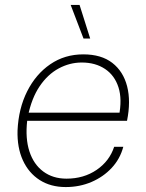

<svg xmlns="http://www.w3.org/2000/svg" viewBox="-20 -747 592 777"><path d="M246 10Q185 10 140.5 -18.5Q96 -47 72.5 -98.5Q49 -150 51 -219Q55 -308 90 -377.5Q125 -447 183.5 -487Q242 -527 317 -527Q390 -527 434.5 -492.5Q479 -458 494.5 -397.5Q510 -337 494 -258H90Q82 -187 99 -134.5Q116 -82 155 -53Q194 -24 249 -24Q319 -24 371 -59.5Q423 -95 442 -153H479Q466 -104 432 -67.5Q398 -31 350 -10.5Q302 10 246 10ZM93 -277 80 -291H478L461 -276Q475 -345 459.5 -393.5Q444 -442 405 -468Q366 -494 311 -494Q262 -494 217.5 -470Q173 -446 140.5 -398Q108 -350 93 -277ZM318 -591 266 -727H302L345 -591Z"/></svg>

Font: Mona Sans ExtraLight
Style: Italic
Weight: 200
Italic angle: -11.6951°
Designer: Deni Anggara
Foundry: GitHub
Version: Version 2.000